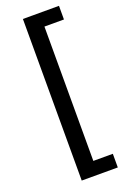

<svg xmlns="http://www.w3.org/2000/svg" viewBox="-176 -796 684 1045"><g transform="rotate(-20 166.5 -274.0)"><path d="M105 -742H314V-663H201V115H314V194H105Z"/></g></svg>

Font: APTA Sans Medium
Style: Bold
Weight: 500
Version: Version 7.200